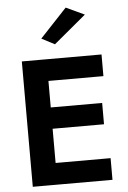

<svg xmlns="http://www.w3.org/2000/svg" viewBox="-63 -1022 712 1068"><g transform="rotate(-5 293.0 -488.5)"><path d="M168 0H521V-121H168ZM168 -579H521V-700H168ZM168 -312H501V-431H168ZM76 -700V0H214V-700ZM448 -929 345 -977 195 -817 268 -779Z"/></g></svg>

Font: Jost SemiBold
Style: Regular
Weight: 600
Version: Version 3.710